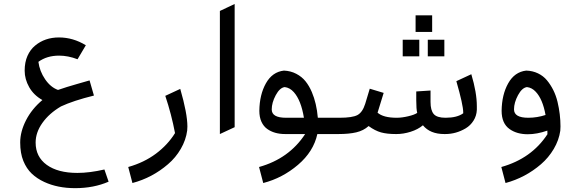

<svg xmlns="http://www.w3.org/2000/svg" viewBox="-20 -687 2976 984"><path d="M197.3 -174.3Q152.8 -199.2 129.6 -240.2Q106.4 -281.2 106.4 -324.7Q106.4 -368.2 120.8 -400.6Q135.3 -433.1 159.7 -453.1Q210 -495.1 282.2 -495.1Q354.5 -495.1 419.9 -455.1L377.4 -383.3Q329.1 -401.9 282.7 -401.9Q220.2 -401.9 176.8 -370.1Q183.1 -321.8 211.2 -280.8Q239.3 -239.7 277.3 -226.1Q320.8 -241.2 375.2 -256.6Q429.7 -272 439 -274.9L461.4 -197.3Q355 -170.9 292.5 -141.6Q231.9 -106 197.3 -57.1Q162.6 -8.3 162.6 43.5Q162.6 116.7 219.7 158Q276.9 199.2 376.5 199.2Q439 199.2 515.1 181.6L536.6 244.1Q460.4 277.3 365.2 277.3Q275.4 277.3 207 245.6Q169.9 228.5 142.8 202.9Q115.7 177.2 99.6 137.7Q83.5 98.1 83.5 43Q83.5 -12.2 113.3 -70.6Q143.1 -128.9 197.3 -174.3Z M940.4 -38.6Q940.4 -26.4 939.5 -21.5V-19Q933.1 30.3 906.7 75.7Q880.4 121.1 840.8 154.8Q760.3 224.1 658.7 251L637.2 168.9Q718.3 146 779.1 100.6Q839.8 55.2 877 -4.9Q858.9 -100.6 827.1 -195.8L903.8 -231.4Q940.4 -105 940.4 -38.6Z M1106.9 0V-630.9L1182.6 -666.5V-35.2Z M1372.6 -126Q1372.6 -83.5 1445.8 -83.5H1537.6Q1522.9 -173.3 1485.8 -214.8Q1465.3 -237.8 1439 -240.7Q1413.6 -237.3 1393.1 -199Q1372.6 -160.6 1372.6 -126ZM1441.4 0Q1385.7 0 1349.1 -26.4Q1330.6 -39.6 1319.8 -63.2Q1309.1 -86.9 1309.1 -119.1Q1310.1 -201.7 1342.8 -260Q1375.5 -318.4 1435.1 -325.2Q1469.7 -323.7 1498.3 -308.8Q1526.9 -293.9 1545.7 -270.5Q1564.5 -247.1 1578.1 -215.3Q1602.5 -158.2 1608.9 -83.5H1694.8V0H1606.4Q1586.9 89.8 1507.3 157.7Q1427.7 225.6 1329.1 251L1307.6 168.9Q1461.4 126 1543.9 0Z M2172.4 -398.4V-483.4H2257.3V-398.4ZM2109.9 -523.4V-608.4H2194.8V-523.4ZM2043.9 -398.4V-483.4H2128.9V-398.4ZM2354 -106.4V-111.3Q2354 -148.4 2318.8 -271L2395.5 -306.6Q2423.8 -212.4 2423.8 -142.6V-124Q2422.4 -93.3 2406.7 -68.6Q2391.1 -43.9 2366.7 -29.3Q2317.4 0 2261.7 0H2257.3Q2184.1 0 2147.5 -44.9Q2121.6 -23.4 2084.5 -11.7Q2047.4 0 2012.2 0H2008.3Q1963.4 0 1932.6 -8.5Q1901.9 -17.1 1869.1 -41Q1843.3 -17.6 1806.2 -8.8Q1769 0 1714.8 0H1694.8Q1679.7 -1 1666.5 -13.4Q1653.3 -25.9 1653.3 -41.5Q1653.8 -57.1 1666.3 -69.8Q1678.7 -82.5 1693.4 -83.5H1719.7Q1786.1 -83.5 1812 -97.4Q1837.9 -111.3 1851.6 -154.8L1875 -232.4L1946.3 -210.9L1915 -109.4Q1944.8 -83.5 2013.2 -83.5Q2039.6 -83.5 2071.8 -91.1Q2104 -98.6 2118.2 -108.4Q2113.3 -127.4 2113.3 -172.4V-218.3L2186.5 -223.1V-164.1Q2186.5 -121.6 2202.9 -102.5Q2219.2 -83.5 2263.2 -83.5Q2322.8 -83.5 2354 -106.4Z M2614.3 -126.5Q2614.3 -83.5 2687.5 -83.5Q2732.4 -83.5 2775.9 -97.7Q2761.2 -179.2 2725.6 -216.8Q2706.1 -237.8 2680.7 -240.7Q2655.3 -237.3 2634.8 -199.2Q2614.3 -161.1 2614.3 -126.5ZM2852.5 -38.6 2851.6 -20V-17.6Q2844.7 31.2 2818.1 76.2Q2791.5 121.1 2752.4 154.8Q2672.4 223.6 2570.8 251L2549.3 168.9Q2704.1 125.5 2785.6 1Q2785.2 -2 2785.2 -17.6Q2731.9 1 2685.1 1Q2628.9 1 2591.8 -25.4Q2550.8 -54.2 2550.8 -119.1Q2551.8 -201.7 2584.5 -260Q2617.2 -318.4 2676.8 -325.2Q2710 -324.2 2737.3 -311Q2764.6 -297.9 2783.2 -275.4Q2801.8 -252.9 2815.7 -225.1Q2829.6 -197.3 2837.4 -164.6Q2852.5 -101.1 2852.5 -38.6Z"/></svg>

Font: Shahab
Style: Regular
Weight: 400
Designer: Mohammad Saleh Souzanchi
Foundry: http://font-store.ir
Version: Version:0.0.2;RFB:1.2.5;Building:2016-11-27 11:18:45.721916